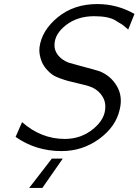

<svg xmlns="http://www.w3.org/2000/svg" viewBox="-20 -729 684 948"><path d="M57 -53 89 -126Q183 -43 300 -43Q380 -43 440 -92Q500 -141 500 -201Q501 -235 478 -264Q455 -293 417 -304Q397 -310 364.5 -317.5Q332 -325 315.5 -329.5Q299 -334 275.5 -342.5Q252 -351 238.5 -360.5Q225 -370 211 -385.5Q197 -401 187 -422Q171 -462 175 -495Q186 -579 265.5 -644Q345 -709 460 -709Q559 -709 644 -660L613 -583Q612 -584 602 -592.5Q592 -601 591 -602L578 -611Q573 -614 566 -618Q559 -622 552 -627Q517 -649 445 -649Q363 -649 306.5 -605.5Q250 -562 249 -508Q248 -480 266.5 -456.5Q285 -433 318 -420L368 -406Q462 -381 472 -377Q527 -355 557 -304Q587 -253 571 -188Q552 -103 469.5 -43Q387 17 284 17Q157 17 57 -53ZM124 199 236 54H290L189 199Z"/></svg>

Font: Coval
Style: ExtraLight Italic
Weight: 200
Foundry: Context Ltd
Version: Version 001.000